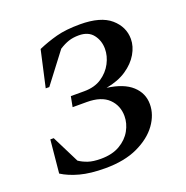

<svg xmlns="http://www.w3.org/2000/svg" viewBox="-123 -784 880 907"><g transform="rotate(-20 317.0 -330.0)"><path d="M351 -623Q322 -623 299.5 -615.5Q277 -608 252 -592L137 -441H119L160 -624Q206 -644 254.5 -657Q303 -670 374 -670Q478 -670 527.5 -627Q577 -584 577 -523Q577 -486 555.5 -449Q534 -412 492.5 -384Q451 -356 390 -345Q473 -334 514.5 -296Q556 -258 556 -203Q556 -150 521 -101.5Q486 -53 419 -21.5Q352 10 255 10Q181 10 129 -4Q77 -18 41 -41L57 -207H74L143 -69Q162 -56 187 -47.5Q212 -39 251 -39Q308 -39 346.5 -61.5Q385 -84 404.5 -119Q424 -154 424 -191Q424 -244 388 -279Q352 -314 279 -314H208L218 -366H285Q338 -366 373.5 -390Q409 -414 427.5 -449.5Q446 -485 446 -521Q446 -562 422.5 -592.5Q399 -623 351 -623Z"/></g></svg>

Font: Spectral SC SemiBold
Style: Italic
Weight: 600
Italic angle: -10°
Designer: Jean-Baptiste Levee
Foundry: Production Type
Version: Version 2.001